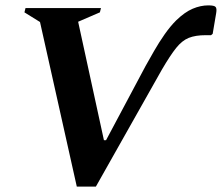

<svg xmlns="http://www.w3.org/2000/svg" viewBox="-20 -690 826 715"><path d="M583 -431 337 5H266L129 -608L71 -644L75 -660H356L352 -644L271 -609L367 -168H375L522 -444Q536 -469 554 -500.5Q572 -532 593 -562Q614 -592 636 -614Q668 -645 697.5 -657.5Q727 -670 756 -670Q778 -670 783 -664Q788 -658 785 -641L772 -564L766 -559H746Q708 -559 683 -549Q658 -539 636 -511.5Q614 -484 583 -431Z"/></svg>

Font: Spectral SC
Style: Bold Italic
Weight: 700
Italic angle: -10°
Designer: Jean-Baptiste Levee
Foundry: Production Type
Version: Version 2.001